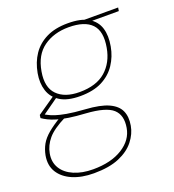

<svg xmlns="http://www.w3.org/2000/svg" viewBox="-166 -619 865 955"><g transform="rotate(-20 266.0 -141.0)"><path d="M169 232Q104 232 56.5 211.5Q9 191 -14 154Q-37 117 -28 66Q-22 35 -8 10Q6 -15 34 -38.5Q62 -62 107 -89L127 -78Q59 -44 30.5 -10Q2 24 -5 64Q-13 108 7.5 141.5Q28 175 71 193.5Q114 212 172 212Q267 212 327.5 174Q388 136 398 75Q409 11 373 -22Q337 -55 232 -62Q181 -65 145 -70.5Q109 -76 84 -83.5Q59 -91 42 -99.5Q25 -108 12 -117L14 -133L111 -200L131 -193L27 -119L23 -133Q36 -128 49.5 -120.5Q63 -113 84 -106Q105 -99 141 -92.5Q177 -86 236 -82Q315 -77 357.5 -57.5Q400 -38 414.5 -5.5Q429 27 421 72Q414 113 385 150Q356 187 303 209.5Q250 232 169 232ZM236 -152Q169 -152 130.5 -176Q92 -200 79 -241Q66 -282 75 -332Q85 -387 112.5 -427.5Q140 -468 186.5 -491Q233 -514 300 -514Q370 -514 408.5 -491Q447 -468 459.5 -427.5Q472 -387 462 -332Q453 -282 426 -241Q399 -200 352.5 -176Q306 -152 236 -152ZM240 -172Q329 -172 378.5 -215.5Q428 -259 441 -333Q456 -416 419 -455Q382 -494 297 -494Q219 -494 164.5 -455Q110 -416 96 -333Q82 -253 122 -212.5Q162 -172 240 -172ZM389 -484 383 -502H563L560 -484Z"/></g></svg>

Font: DM Sans 16pt Thin
Style: Italic
Weight: 250
Italic angle: -10°
Version: Version 4.004;gftools[0.9.30]